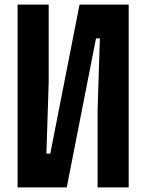

<svg xmlns="http://www.w3.org/2000/svg" viewBox="-20 -820 640 840"><path d="M543 0H407V-341L417 -652H400L272 0H57V-800H193V-459L183 -148H200L328 -800H543Z"/></svg>

Font: Martian Mono Condensed SemiBold
Style: Regular
Weight: 600
Width: 3
Designer: Roman Shamin
Foundry: Evil Martians
Version: Version 1.000